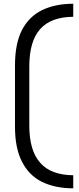

<svg xmlns="http://www.w3.org/2000/svg" viewBox="-20 -765 419 1020"><path d="M369.1 235.4Q273.4 235.4 203.1 201.2Q133.8 167 96.7 93.8Q59.6 22.5 59.6 -92.8Q59.6 -201.2 59.6 -417Q59.6 -533.2 96.7 -605.5Q133.8 -676.8 203.1 -710.9Q273.4 -745.1 369.1 -745.1Q369.1 -721.7 369.1 -675.8Q250 -674.8 193.4 -610.4Q135.7 -545.9 135.7 -412.1Q135.7 -307.6 135.7 -97.7Q135.7 35.2 193.4 99.6Q250 165 369.1 166Q369.1 189.5 369.1 235.4Z"/></svg>

Font: Kadena Space Grotesk
Style: Regular
Weight: 400
Designer: Florian Karsten
Version: Version 2.000